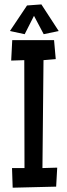

<svg xmlns="http://www.w3.org/2000/svg" viewBox="-20 -872 311 888"><path d="M244.6 -96.7 239.7 -8.8 38.6 -3.9 35.6 -94.7H93.3L92.3 -593.8L31.7 -591.8L36.6 -686.5H230L237.8 -598.6L181.2 -593.8L176.3 -94.7ZM251.5 -728.5 182.1 -713.9 137.2 -798.8 94.2 -713.9 25.9 -728.5 105 -846.7 171.4 -851.6Z"/></svg>

Font: Maiden Orange
Style: Regular
Weight: 400
Designer: Astigmatic (AOETI)
Foundry: Astigmatic (AOETI)
Version: Version 1.001